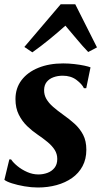

<svg xmlns="http://www.w3.org/2000/svg" viewBox="-20 -844 462 875"><path d="M373 -442H362.5Q354 -460.5 328.5 -479.8Q303 -499 266 -499Q243 -499 223.8 -492Q204.5 -485 193 -470.8Q181.5 -456.5 181 -434.5Q180.5 -412 191.2 -393.2Q202 -374.5 221.8 -357.2Q241.5 -340 267.5 -321.5Q296 -301.5 320 -279.8Q344 -258 358.8 -229.8Q373.5 -201.5 373.5 -161.5Q373.5 -119 356.2 -86.8Q339 -54.5 308.5 -33Q278 -11.5 238 -0.5Q198 10.5 152.5 10.5Q123 10.5 91.2 5Q59.5 -0.5 34.5 -8.5Q9.5 -16.5 0 -24.5L22.5 -117.5H30.5Q40.5 -102.5 59.8 -86.8Q79 -71 104 -60Q129 -49 155 -49Q176.5 -49 196.2 -56.2Q216 -63.5 228.5 -79.2Q241 -95 241 -119.5Q241 -142.5 229.2 -161Q217.5 -179.5 197 -196.5Q176.5 -213.5 150 -231.5Q127 -247 104 -269Q81 -291 65.8 -321.2Q50.5 -351.5 50.5 -392.5Q50.5 -442 78 -478.5Q105.5 -515 154.8 -535Q204 -555 268 -555Q293.5 -555 319.2 -552Q345 -549 364.8 -544.8Q384.5 -540.5 392.5 -537ZM127.5 -605.5 91 -630 256.5 -824.5H323L422 -628L382 -607Q356 -634 330.2 -665.2Q304.5 -696.5 278 -727Q243.5 -696 205.2 -664.8Q167 -633.5 127.5 -605.5Z"/></svg>

Font: Merriweather 48pt
Style: Bold Italic
Weight: 700
Italic angle: -7.8°
Version: Version 2.101